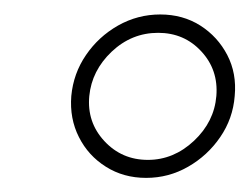

<svg xmlns="http://www.w3.org/2000/svg" viewBox="-20 -732 353 272"><path d="M187 -480Q155 -480 130 -495.8Q105 -511.5 91.8 -537.8Q78.5 -564 81 -596Q84 -628 101.8 -654Q119.5 -680 147.2 -695.8Q175 -711.5 207 -711.5Q239 -711.5 263.8 -695.8Q288.5 -680 302 -654Q315.5 -628 312.5 -596Q310 -564 292 -537.8Q274 -511.5 246.5 -495.8Q219 -480 187 -480ZM189.5 -505.5Q226 -505.5 254.8 -532.5Q283.5 -559.5 286.5 -596Q289.5 -633 265.2 -659.2Q241 -685.5 204 -685.5Q166.5 -685.5 138.2 -658.8Q110 -632 106.5 -596Q103 -559 127.8 -532.2Q152.5 -505.5 189.5 -505.5Z"/></svg>

Font: Karla ExtraLight
Style: Italic
Weight: 250
Italic angle: -8°
Designer: Jonathan Pinhorn
Version: Version 2.004;gftools[0.9.33]